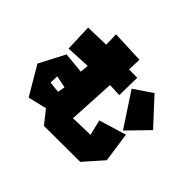

<svg xmlns="http://www.w3.org/2000/svg" viewBox="-127 -746 924 924"><g transform="rotate(45 335.0 -283.5)"><path d="M431 -430 544 -258 645 -362 524 -493ZM134 -175 136 -219 198 -206 191 -169ZM193 -562 195 -493 75 -490 80 -352 204 -358 200 -315 93 -325 25 -195 111 -49 206 -72 259 -5 505 -6 590 -102 568 -254 429 -212 448 -133 332 -130 345 -369 411 -366 413 -486 357 -487 359 -555Z"/></g></svg>

Font: Super Mario
Style: Regular
Weight: 400
Version: Version 1.0